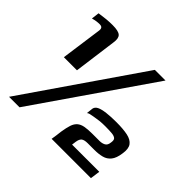

<svg xmlns="http://www.w3.org/2000/svg" viewBox="-149 -697 943 943"><g transform="rotate(45 322.0 -225.5)"><path d="M76 -249 105 -458Q108 -474 103.5 -481Q99 -488 86 -488Q75 -488 64.5 -486.5Q54 -485 39 -481L44 -522Q70 -526 91.5 -528Q113 -530 134 -530Q175 -530 188.5 -517.5Q202 -505 197 -473L167 -249ZM510 -521 96 79H23L436 -521ZM317 77Q319 62 321.5 47.5Q324 33 325 19Q330 -13 336.5 -32.5Q343 -52 355.5 -63Q368 -74 388.5 -78Q409 -82 442 -82Q457 -82 466.5 -82Q476 -82 491 -82Q508 -82 521 -89Q534 -96 536 -117Q539 -136 531.5 -142.5Q524 -149 509 -151Q497 -152 487 -152.5Q477 -153 460 -153Q439 -153 423.5 -151.5Q408 -150 399 -148Q394 -147 383.5 -145.5Q373 -144 363.5 -141.5Q354 -139 350 -135L354 -170Q357 -184 372.5 -191.5Q388 -199 417 -202.5Q446 -206 484 -206Q532 -206 562.5 -199.5Q593 -193 606.5 -174.5Q620 -156 614 -119Q609 -82 594 -63.5Q579 -45 556 -39Q533 -33 504 -33Q496 -33 485.5 -33Q475 -33 458 -33Q434 -33 424 -25Q414 -17 411 4L408 26H597L590 77Z"/></g></svg>

Font: Genos SemiBold
Style: Italic
Weight: 600
Italic angle: -8°
Version: Version 1.010